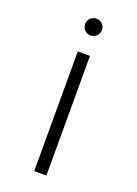

<svg xmlns="http://www.w3.org/2000/svg" viewBox="-132 -728 558 784"><g transform="rotate(20 147.5 -336.0)"><path d="M121 0H174V-520H121ZM111 -636C111 -615 127 -599 147 -599C168 -599 184 -615 184 -636C184 -656 168 -672 147 -672C127 -672 111 -656 111 -636Z"/></g></svg>

Font: Grotesk 01 Extrafine
Style: Bold
Weight: 400
Designer: Frank Adebiaye, contributions by Jérémy Landes, Ariel Martín Pérez
Foundry: Velvetyne Type Foundry
Version: Version 3.000;Glyphs 3.1.2 (3150)